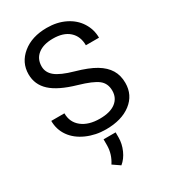

<svg xmlns="http://www.w3.org/2000/svg" viewBox="-230 -832 1054 1192"><g transform="rotate(-30 296.5 -235.5)"><path d="M39.1 0ZM292 -316.9Q171.4 -351.6 116.5 -402.1Q61.5 -452.6 61.5 -526.9Q61.5 -610.8 128.7 -665.8Q195.8 -720.7 303.2 -720.7Q376.5 -720.7 433.8 -692.4Q491.2 -664.1 522.7 -614.3Q554.2 -564.5 554.2 -505.4H460Q460 -569.8 418.9 -606.7Q377.9 -643.6 303.2 -643.6Q233.9 -643.6 195.1 -613Q156.2 -582.5 156.2 -528.3Q156.2 -484.9 193.1 -454.8Q230 -424.8 318.6 -399.9Q407.2 -375 457.3 -345Q507.3 -314.9 531.5 -274.9Q555.7 -234.9 555.7 -180.7Q555.7 -94.2 488.3 -42.2Q420.9 9.8 308.1 9.8Q234.9 9.8 171.4 -18.3Q107.9 -46.4 73.5 -95.2Q39.1 -144 39.1 -206.1H133.3Q133.3 -141.6 180.9 -104.2Q228.5 -66.9 308.1 -66.9Q382.3 -66.9 421.9 -97.2Q461.4 -127.4 461.4 -179.7Q461.4 -231.9 424.8 -260.5Q388.2 -289.1 292 -316.9ZM278.3 250.5 227.1 215.3Q262.2 162.1 263.2 100.1V55.2H349.6V92.3Q349.6 136.7 330.3 180.4Q311 224.1 278.3 250.5Z"/></g></svg>

Font: Roboto
Style: Regular
Weight: 400
Designer: Google
Version: Version 2.134; 2016; ttfautohint (v1.6)